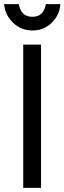

<svg xmlns="http://www.w3.org/2000/svg" viewBox="-27 -906 311 926"><path d="M85 0V-691H171V0ZM-7 -886H64Q74 -825 129 -825Q184 -825 194 -886H264Q261 -834 222.5 -796.5Q184 -759 129.5 -759Q75 -759 36 -796.5Q-3 -834 -7 -886Z"/></svg>

Font: Average Sans
Style: Regular
Weight: 400
Designer: Eduardo Rodriguez Tunni
Foundry: Eduardo Rodriguez Tunni
Version: Version 1.001